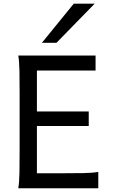

<svg xmlns="http://www.w3.org/2000/svg" viewBox="-20 -1011 606 1031"><path d="M456.5 -412.6V-334.5H178.2V-80.6H307.1Q379.9 -80.6 429.2 -81.5Q478.5 -82.5 507.8 -87.9V0H78.1Q83.5 -29.3 84.5 -84.7Q85.4 -140.1 85.4 -212.4V-500.5Q85.4 -572.8 84.5 -628.2Q83.5 -683.6 78.1 -712.9H493.2V-632.3H178.2V-412.6ZM488.3 -991.2 283.2 -781.2H205.1L376 -991.2Z"/></svg>

Font: Andika Am
Style: Regular
Weight: 400
Designer: Victor Gaultney, Annie Olsen, Julie Remington, Don Collingsworth, Eric Hays, Becca Hirsbrunner
Foundry: SIL International
Version: Version 5.000